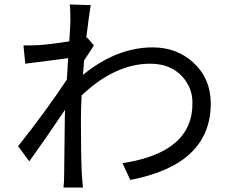

<svg xmlns="http://www.w3.org/2000/svg" viewBox="-20 -808 1040 859"><path d="M400 -605Q404 -610 356 -537Q355 -514 351 -473Q502 -596 663 -596Q770 -596 844 -529Q922 -458 923 -347Q924 -72 563 -3L528 -78Q844 -126 841 -349Q841 -415 796 -465Q743 -523 652 -523Q495 -523 345 -381Q342 -321 342 -267Q342 -118 346 -30L351 31H264Q267 10 267 -28Q269 -237 270 -280L271 -317Q187 -192 111 -86L61 -154Q183 -307 279 -452L285 -548Q298 -549 93 -523L85 -605Q105 -604 150 -606Q203 -609 290 -623Q295 -700 295 -716Q295 -769 292 -788L386 -785Q380 -754 366 -639L370 -640Z"/></svg>

Font: 思源黑体R
Style: Regular
Weight: 400
Designer: Ryoko NISHIZUKA  (kana & ideographs); Paul D. Hunt (Latin, Greek & Cyrillic); Wenlong ZHANG  (bopomofo); Sandoll Communi
Foundry: Adobe Systems Incorporated
Version: Version 1.00 June 24, 2014, initial release